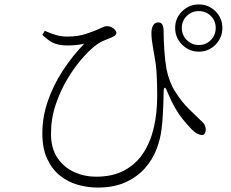

<svg xmlns="http://www.w3.org/2000/svg" viewBox="-20 -809 1040 866"><path d="M877 -576Q833 -576 801.5 -607.5Q770 -639 770 -683Q770 -727 801.5 -758Q833 -789 877 -789Q921 -789 952 -758Q983 -727 983 -683Q983 -639 952 -607.5Q921 -576 877 -576ZM420 37Q375 37 331 24.5Q287 12 251 -16.5Q215 -45 193 -92Q171 -139 171 -208Q171 -281 195.5 -352.5Q220 -424 263 -490Q306 -556 360 -612Q343 -608 325 -606Q307 -604 283 -604Q252 -604 227.5 -612.5Q203 -621 171 -652L182 -670Q208 -658 232.5 -651Q257 -644 282 -644Q310 -644 331.5 -647.5Q353 -651 372 -657.5Q391 -664 409 -671Q435 -682 444.5 -686.5Q454 -691 462 -691Q474 -691 483.5 -686Q493 -681 499 -674Q505 -667 505 -661Q505 -655 500.5 -650.5Q496 -646 485 -641Q468 -634 445.5 -624.5Q423 -615 400 -595Q378 -577 346 -540Q314 -503 283 -451Q252 -399 231 -336.5Q210 -274 210 -206Q210 -140 239 -97Q268 -54 314.5 -33Q361 -12 413 -12Q489 -12 542 -41Q595 -70 627.5 -120.5Q660 -171 674.5 -236.5Q689 -302 689 -375Q689 -432 686.5 -475.5Q684 -519 675 -565Q673 -578 670 -594.5Q667 -611 665 -628Q663 -645 663 -658Q663 -684 671.5 -696Q680 -708 693 -708Q703 -708 708 -703.5Q713 -699 715.5 -690Q718 -681 718 -669Q718 -632 721 -585Q724 -538 731 -497Q743 -438 771.5 -393.5Q800 -349 831.5 -318Q863 -287 884 -267Q893 -260 900 -250.5Q907 -241 908 -224Q908 -216 904 -208Q900 -200 891 -200Q883 -200 871 -205.5Q859 -211 847 -223Q829 -242 809.5 -265Q790 -288 771.5 -319.5Q753 -351 735 -394Q728 -414 723 -413.5Q718 -413 718 -391Q718 -372 717 -347Q716 -322 714.5 -292.5Q713 -263 709 -229Q704 -183 686 -136Q668 -89 633.5 -50Q599 -11 546.5 13Q494 37 420 37ZM877 -606Q909 -606 931 -628.5Q953 -651 953 -683Q953 -715 931 -737Q909 -759 877 -759Q845 -759 822.5 -737Q800 -715 800 -683Q800 -651 822.5 -628.5Q845 -606 877 -606Z"/></svg>

Font: Noto Serif KR ExtraLight
Style: Regular
Weight: 200
Designer: Ryoko NISHIZUKA 西塚涼子 (kana & ideographs); Frank Grießhammer (Latin, Greek & Cyrillic); Wenlong ZHANG 张文龙 (bopomofo); San
Foundry: Adobe
Version: Version 2.002-H1;hotconv 1.1.0;makeotfexe 2.6.0